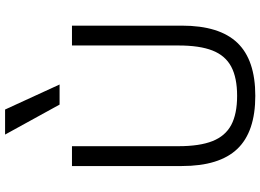

<svg xmlns="http://www.w3.org/2000/svg" viewBox="-158 -882 1050 775"><g transform="rotate(-90 367.5 -495.0)"><path d="M367.7 10Q222.7 10 153.5 -62.5Q84.3 -135 84.3 -286.7V-730H164.4V-300Q164.4 -214.7 184.9 -162.9Q205.4 -111.1 250 -87.2Q294.7 -63.4 367.7 -63.4Q440.6 -63.4 485.5 -87.2Q530.3 -111.1 550.6 -162.9Q570.9 -214.7 570.9 -300V-730H651V-286.7Q651 -135 581.8 -62.5Q512.7 10 367.7 10ZM332.3 -780 211.3 -1000H312.4L413.4 -780Z"/></g></svg>

Font: M PLUS 2 Thin
Style: Regular
Weight: 100
Designer: Coji Morishita
Foundry: UNDERFOREST DESIGN
Version: Version 1.001